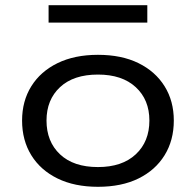

<svg xmlns="http://www.w3.org/2000/svg" viewBox="-20 -710 754 739"><path d="M357 9Q267 9 201.5 -23Q136 -55 100.5 -112.5Q65 -170 65 -246Q65 -321 100.5 -378Q136 -435 201.5 -467Q267 -499 357 -499Q448 -499 513 -467Q578 -435 613.5 -378Q649 -321 649 -246Q649 -170 613.5 -112.5Q578 -55 513 -23Q448 9 357 9ZM357 -67Q450 -67 502.5 -116Q555 -165 555 -246Q555 -326 502.5 -374.5Q450 -423 357 -423Q263 -423 211 -374.5Q159 -326 159 -246Q159 -165 211 -116Q263 -67 357 -67ZM167 -623V-690H547V-623Z"/></svg>

Font: Nunito Sans 10pt Expanded
Style: Regular
Weight: 400
Width: 7
Designer: Vernon Adams
Foundry: Vernon Adams
Version: Version 3.101;gftools[0.9.27]